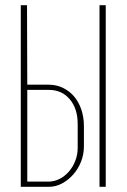

<svg xmlns="http://www.w3.org/2000/svg" viewBox="-20 -719 487 739"><path d="M168 -393Q197 -393 222 -381Q247 -369 265 -348Q283 -327 293 -297.5Q303 -268 303 -233V-156Q303 -125 292 -97Q281 -69 262 -47.5Q243 -26 219 -13Q195 0 168 0H60V-699H84L85 -393ZM387 -699V0H363V-699ZM279 -242Q279 -301 248.5 -337Q218 -373 168 -373H85V-20H166Q189 -20 209.5 -30.5Q230 -41 245.5 -59Q261 -77 270 -100.5Q279 -124 279 -150Z"/></svg>

Font: Moniqa Thin Paragraph
Style: Regular
Weight: 100
Designer: Rajesh Rajput
Foundry: Rajesh Rajput
Version: Version 1.000